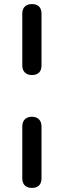

<svg xmlns="http://www.w3.org/2000/svg" viewBox="-20 -732 312 939"><path d="M89 -412V-665Q89 -688 101.5 -700Q114 -712 136 -712Q159 -712 171 -700Q183 -688 183 -665V-412Q183 -389 171 -377Q159 -365 136 -365Q114 -365 101.5 -377.5Q89 -390 89 -412ZM89 140V-113Q89 -136 101.5 -148.5Q114 -161 136 -161Q158 -161 170.5 -148.5Q183 -136 183 -113V140Q183 163 171 175Q159 187 136 187Q114 187 101.5 175Q89 163 89 140Z"/></svg>

Font: SN Pro
Style: Regular
Weight: 400
Designer: Tobias Whetton
Foundry: Supernotes
Version: Version 1.003